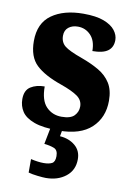

<svg xmlns="http://www.w3.org/2000/svg" viewBox="-88 -605 620 899"><g transform="rotate(10 222.0 -155.0)"><path d="M215 10Q140 10 98 -5.5Q56 -21 39 -47Q22 -73 22 -106Q22 -148 49 -165Q76 -182 115 -182Q115 -116 144 -86Q173 -56 217 -56Q260 -56 277.5 -74.5Q295 -93 295 -118Q295 -148 269 -166.5Q243 -185 189 -204Q108 -232 68 -270Q28 -308 28 -383Q28 -468 85 -508.5Q142 -549 235 -549Q296 -549 332.5 -535Q369 -521 386 -499Q403 -477 403 -453Q403 -419 379.5 -401.5Q356 -384 306 -384Q306 -433 281 -459Q256 -485 220 -485Q193 -485 175.5 -471Q158 -457 158 -431Q158 -400 179.5 -382.5Q201 -365 263 -343Q310 -326 346 -305Q382 -284 402.5 -251.5Q423 -219 423 -168Q423 -88 370.5 -39Q318 10 215 10ZM194 239Q181 239 154.5 236Q128 233 111 228V164Q146 172 172 172Q197 172 211.5 164.5Q226 157 226 130Q226 101 207 93.5Q188 86 160 83L178 -9H234L226 35Q269 38 298 62Q327 86 327 127Q327 179 289 209Q251 239 194 239Z"/></g></svg>

Font: Noto Serif Thai Condensed Black
Style: Regular
Weight: 900
Width: 3
Designer: Monotype Design Team
Foundry: Monotype Imaging Inc.
Version: Version 2.002; ttfautohint (v1.8.4.7-5d5b)